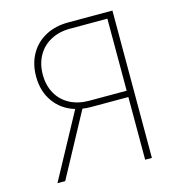

<svg xmlns="http://www.w3.org/2000/svg" viewBox="-106 -798 821 890"><g transform="rotate(-15 305.0 -353.5)"><path d="M481.4 0V-300.8H301.8Q281.7 -300.8 261.7 -303.7L97.7 0H60.5L229 -311Q165.5 -330.1 129.2 -380.9Q92.8 -431.6 92.8 -502.9Q92.8 -563.5 118.7 -609.6Q144.5 -655.8 191.9 -681.4Q239.3 -707 301.8 -707H513.7V0ZM301.8 -331.1H481.4V-676.8H302.7Q249.5 -676.8 209.2 -655Q168.9 -633.3 147 -594Q125 -554.7 125 -502.9Q125 -451.7 147 -412.6Q168.9 -373.5 209 -352.3Q249 -331.1 301.8 -331.1Z"/></g></svg>

Font: Pretendard Thin
Style: Regular
Weight: 100
Designer: Base glyphs from Inter by Rasmus Andersson; Hangeul glyphs from Noto Sans CJK(Source Han Sans) by Jang Soo-young and Kan
Foundry: Kil Hyung-jin
Version: Version 1.309